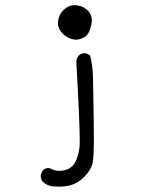

<svg xmlns="http://www.w3.org/2000/svg" viewBox="-20 -590 540 730"><path d="M329.1 -512.2Q329.1 -532.7 316.9 -546.4Q299.3 -566.4 272 -569.8Q267.6 -570.3 263.2 -570.3Q258.8 -570.3 252.7 -569.3Q246.6 -568.4 238.8 -564.5Q230 -560.1 221.2 -551.8Q203.1 -533.2 200.7 -509.3Q200.2 -506.3 200.2 -503.4Q200.2 -480 219.2 -461.2Q238.3 -442.4 266.1 -439Q285.6 -439 303.2 -450.2Q319.8 -460.9 326.7 -494.6Q329.1 -503.9 329.1 -512.2ZM204.1 119.6Q227.5 119.6 248 114.3Q277.8 106 302.5 80.3Q327.1 54.7 332.5 27.8Q336.9 6.3 336.9 -68.8Q336.9 -94.2 336.4 -126.5L333.5 -298.8Q332.5 -341.3 322.3 -379.9L307.1 -387.2Q305.2 -387.7 303.7 -387.7Q289.6 -387.7 280.3 -379.9Q272 -370.6 270 -357.9Q283.2 -126 283.2 -55.2Q283.2 -36.1 282.2 -28.8Q277.3 6.8 265.1 28.3Q251.5 52.2 221.2 58.1Q213.4 59.6 206.1 59.6Q186.5 59.6 169.4 49.3Q167.5 48.8 166.3 48.8Q165 48.8 163.3 49.1Q161.6 49.3 159.2 49.6Q156.7 49.8 154.5 50.3Q152.3 50.8 150.4 51.8Q146.5 53.7 143.6 56.2L135.3 72.8Q134.8 74.7 134.8 78.9Q134.8 83 136.5 89.4Q138.2 95.7 143.1 101.6Q160.2 117.2 182.1 118.7H182.6Q193.4 119.6 204.1 119.6Z"/></svg>

Font: NaikaiFont
Style: Light
Weight: 300
Version: Version 1.89